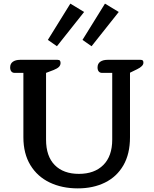

<svg xmlns="http://www.w3.org/2000/svg" viewBox="-20 -1025 847 1059"><path d="M244 -805 368 -1005 444 -959 294 -770ZM435 -805 559 -1005 635 -959 485 -770ZM109 -268V-623H61Q49 -623 42.5 -631Q36 -639 36 -653Q36 -674 51 -684.5Q66 -695 91 -695H297Q307 -695 310.5 -690.5Q314 -686 314 -678Q314 -665 305 -656Q296 -647 276 -639L234 -623V-255Q234 -163 282 -114.5Q330 -66 415 -66Q501 -66 550 -115Q599 -164 599 -255V-623H543Q531 -623 524.5 -631Q518 -639 518 -653Q518 -674 533 -684.5Q548 -695 573 -695H755Q764 -695 767.5 -691.5Q771 -688 771 -679Q771 -660 736 -643L697 -624V-268Q697 -176 660.5 -113Q624 -50 559 -18Q494 14 409 14Q322 14 254 -18.5Q186 -51 147.5 -114.5Q109 -178 109 -268Z"/></svg>

Font: Maitree SemiBold
Style: Regular
Weight: 600
Designer: CadsonDemak Team
Foundry: CadsonDemak
Version: Version 1.001